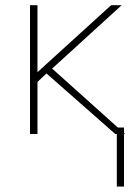

<svg xmlns="http://www.w3.org/2000/svg" viewBox="-20 -508 509 728"><path d="M422.9 -24.4H450.2V199.2H422.9ZM93.8 0V-488.3H122.1V-234.4L401.4 -488.3H441.4L177.7 -248L454.1 0H417L156.2 -229.5L122.1 -197.3V0Z"/></svg>

Font: Gothic A1 Thin
Style: Regular
Weight: 250
Designer: HanYang I&C Co.,Ltd.
Foundry: HanYang I&C Co.,Ltd.
Version: Version 2.50